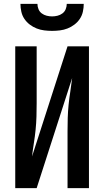

<svg xmlns="http://www.w3.org/2000/svg" viewBox="-20 -975 540 995"><path d="M59 0V-735H170V-441Q170 -406 169 -371.5Q168 -337 164.5 -302.5Q161 -268 155.5 -233.5Q150 -199 146 -164L330 -735H441V0H330V-294Q330 -329 331 -363.5Q332 -398 335.5 -432.5Q339 -467 344.5 -501.5Q350 -536 354 -571L170 0ZM250 -815Q230 -815 209.5 -817.5Q189 -820 170 -827.5Q151 -835 134.5 -847.5Q118 -860 106.5 -877Q95 -894 90.5 -914.5Q86 -935 86 -955H174Q174 -941 179.5 -927.5Q185 -914 196.5 -905.5Q208 -897 222 -893.5Q236 -890 250 -890Q264 -890 278 -893.5Q292 -897 303.5 -905.5Q315 -914 320.5 -927.5Q326 -941 326 -955H414Q414 -935 409.5 -914.5Q405 -894 393.5 -877Q382 -860 365.5 -847.5Q349 -835 330 -827.5Q311 -820 290.5 -817.5Q270 -815 250 -815Z"/></svg>

Font: Iosevka Curly
Style: Bold
Weight: 700
Monospace: yes
Designer: Belleve Invis
Foundry: Belleve Invis
Version: Version 22.1.2; ttfautohint (v1.8.4)